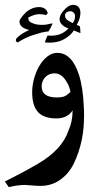

<svg xmlns="http://www.w3.org/2000/svg" viewBox="-40 -543 420 788"><path d="M290 -407 263 -418Q252 -401 234 -389Q205 -368 163 -368Q151 -368 144 -369Q149 -385 155 -397Q184 -395 203.5 -401.5Q223 -408 241 -426Q211 -437 205 -458Q202 -477 218 -496Q240 -523 260 -523Q275 -523 282.5 -514Q290 -505 290 -490Q290 -467 275 -441L288 -435Q290 -425 290 -407ZM159 -414Q144 -413 129 -409Q114 -405 99 -400Q64 -389 33 -369Q27 -369 25 -377Q25 -382 28 -386Q46 -405 80 -420Q40 -429 40 -455Q40 -460 44 -466Q54 -481 69 -495Q94 -514 119 -514Q136 -514 145 -506.5Q154 -499 156 -489L149 -481Q135 -485 122 -485Q102 -485 76 -471Q76 -460 82 -454.5Q88 -449 104 -444Q117 -441 130 -441Q143 -441 150 -442Q165 -446 176 -447Q167 -425 159 -414ZM268 -476Q268 -485 263 -490Q259 -495 253 -496.5Q247 -498 242 -496Q235 -495 230.5 -489.5Q226 -484 227 -479V-477Q227 -466 242 -457L259 -448Q268 -462 268 -476ZM304 -103Q305 -92 305 -70Q305 -16 296 29Q285 83 262 130Q241 172 204 197Q170 220 125 220Q112 220 90 218Q70 216 62 216Q34 216 -4 225L-20 202Q58 163 116 129Q215 71 241 -7Q258 -44 258 -90Q237 -57 191 -57Q142 -57 118 -81Q92 -107 92 -165Q92 -192 100 -221Q108 -250 123 -275Q137 -298 155.5 -312Q174 -326 195 -326Q255 -326 284 -236Q301 -183 304 -103ZM184 -242Q161 -242 146 -226.5Q131 -211 131 -188Q131 -143 194 -143Q223 -143 235.5 -154Q248 -165 249 -165Q249 -169 245 -182.5Q241 -196 233 -208Q213 -242 184 -242Z"/></svg>

Font: Mirza Medium
Style: Regular
Weight: 500
Designer: Arabic design by Kourosh Beigpour, Latin design by Eduardo Tunni, engineering by Lasse Fister
Version: Version 1.0010g